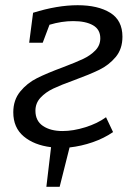

<svg xmlns="http://www.w3.org/2000/svg" viewBox="-20 -558 514 737"><path d="M414 -51Q379 -27 335.5 -12Q292 3 247 8L209 159H158L176 7Q111 -1 71 -34.5Q31 -68 31 -127Q31 -174 57.5 -206.5Q84 -239 122 -258Q160 -277 222 -300Q272 -319 299.5 -332Q327 -345 346 -364.5Q365 -384 365 -411Q365 -445 337 -461Q309 -477 261 -477Q217 -477 170 -463L144 -394H92L107 -509Q200 -538 278 -538Q356 -538 403 -509Q450 -480 450 -417Q450 -370 424 -339Q398 -308 361 -290Q324 -272 264 -250Q214 -232 184.5 -218Q155 -204 135.5 -183Q116 -162 116 -133Q116 -94 145 -74.5Q174 -55 220 -55Q261 -55 307.5 -69.5Q354 -84 387 -108Z"/></svg>

Font: Bitter Pro
Style: Italic
Weight: 400
Italic angle: -9°
Designer: Sol Matas, and Bitter project Authors
Foundry: Sol Matas
Version: Version 1.010